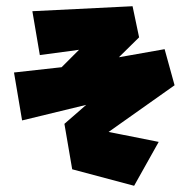

<svg xmlns="http://www.w3.org/2000/svg" viewBox="-20 -590 606 617"><path d="M84 -554 108 -413 234 -430 178 -374 25 -357 51 -203 257 -253 187 -192 212 -46 411 7 490 -134 329 -166 541 -316 509 -432 362 -406 427 -470 406 -570Z"/></svg>

Font: Super Mario
Style: Regular
Weight: 400
Version: Version 1.0